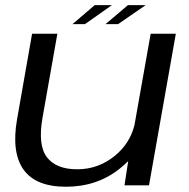

<svg xmlns="http://www.w3.org/2000/svg" viewBox="-20 -722 738 748"><path d="M465 0 479.5 -94.5Q465 -80 447 -65.5Q359 5.5 237 5.5Q119 5.5 71.5 -61.5Q24 -128.5 46.5 -257.5L105 -590.5H203.5L145.5 -262.5Q127 -156 163 -109.2Q199 -62.5 281 -62.5Q363.5 -62.5 428 -115.5Q486.5 -163.5 504 -235.5L567 -590.5H665L560.5 0ZM391 -628 478.5 -702H547.5L440 -628ZM262.5 -628 349 -702H416L311 -628Z"/></svg>

Font: Anybody ExtraExpanded Regular
Style: Italic
Weight: 400
Width: 8
Italic angle: -10°
Designer: Tyler Finck
Foundry: Etcetera Type Company
Version: Version 1.010; ttfautohint (v1.8.3) -l 8 -r 50 -G 200 -x 14 